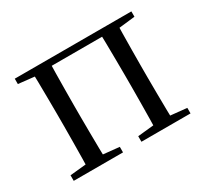

<svg xmlns="http://www.w3.org/2000/svg" viewBox="-111 -678 899 840"><g transform="rotate(-30 338.5 -258.0)"><path d="M123 0Q124 -24 124.5 -65Q125 -106 125.5 -150Q126 -194 126 -229V-288Q126 -322 125.5 -366Q125 -410 124.5 -451Q124 -492 123 -516H212Q211 -492 210.5 -451Q210 -410 209.5 -366Q209 -322 209 -288V-229Q209 -194 209.5 -150Q210 -106 210.5 -65Q211 -24 212 0ZM465 0Q466 -24 466.5 -65Q467 -106 467.5 -150Q468 -194 468 -229V-288Q468 -322 467.5 -366Q467 -410 466.5 -451Q466 -492 465 -516H552Q551 -492 550.5 -451Q550 -410 549.5 -366Q549 -322 549 -288V-229Q549 -194 549.5 -150Q550 -106 550.5 -65Q551 -24 552 0ZM43 0V-28L153 -39H185L292 -28V0ZM385 0V-28L493 -39H526L633 -28V0ZM43 -489V-516H167V-477H153ZM509 -477V-516H632V-489L526 -477ZM167 -484V-516H509V-484Z"/></g></svg>

Font: Noto Serif SC
Style: Regular
Weight: 400
Designer: Ryoko NISHIZUKA 西塚涼子 (kana & ideographs); Frank Grießhammer (Latin, Greek & Cyrillic); Wenlong ZHANG 张文龙 (bopomofo); San
Foundry: Adobe
Version: Version 2.002-H1;hotconv 1.1.0;makeotfexe 2.6.0